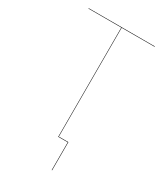

<svg xmlns="http://www.w3.org/2000/svg" viewBox="-167 -585 670 784"><g transform="rotate(30 168.0 -193.0)"><path d="M324.2 -515.1H168.9V-2H213.9V130.9H211.9V0H167V-515.1H12.2V-517.1H324.2Z"/></g></svg>

Font: Fira Sans Compressed Two
Style: Regular
Weight: 100
Width: 1
Designer: Carrois Corporate & Edenspiekermann AG
Foundry: Carrois Corporate GbR & Edenspiekermann AG
Version: Version 4.203;PS 004.203;hotconv 1.0.88;makeotf.lib2.5.64775